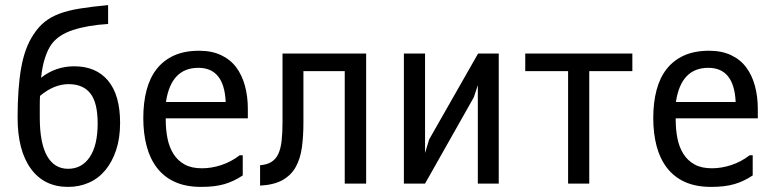

<svg xmlns="http://www.w3.org/2000/svg" viewBox="-20 -736 3040 753"><path d="M451 -254Q451 -194 435.5 -147.5Q420 -101 393 -68.5Q366 -36 328.5 -19.5Q291 -3 247 -3Q153 -3 101 -74.5Q49 -146 49 -275Q49 -390 63 -469.5Q77 -549 111 -600Q131 -631 155.5 -650.5Q180 -670 213.5 -682.5Q247 -695 293.5 -702.5Q340 -710 404 -716V-642Q323 -637 265.5 -618Q208 -599 181 -561Q167 -541 156.5 -509Q146 -477 141 -431Q198 -476 271 -476Q357 -476 404 -419.5Q451 -363 451 -254ZM363 -252Q363 -333 334.5 -369.5Q306 -406 249 -406Q192 -406 137 -360Q136 -346 136 -325Q136 -304 136 -275Q136 -175 164.5 -124.5Q193 -74 247 -74Q301 -74 332 -120Q363 -166 363 -252Z M631 -336H865V-339Q858 -470 758 -470Q651 -470 631 -337ZM761 -537Q810 -537 846.5 -520Q883 -503 906 -472.5Q929 -442 940.5 -400Q952 -358 952 -309V-272H630V-267Q630 -227 637 -192.5Q644 -158 660.5 -132Q677 -106 704 -91Q731 -76 772 -76Q809 -76 847.5 -88.5Q886 -101 920 -127H932V-48Q898 -25 860.5 -14Q823 -3 769 -3Q709 -3 666 -22.5Q623 -42 595.5 -78Q568 -114 555 -163.5Q542 -213 542 -273Q542 -334 555 -383Q568 -432 595 -466Q622 -500 663 -518.5Q704 -537 761 -537Z M1000 -88Q1027 -90 1044.5 -101Q1062 -112 1071.5 -132.5Q1081 -153 1084.5 -184Q1088 -215 1088 -257V-526H1416V-16H1332V-457H1170V-255Q1170 -202 1164 -158Q1158 -114 1140 -81.5Q1122 -49 1088.5 -30Q1055 -11 1000 -8Z M1647 -136 1663 -189 1855 -526H1936V-16H1854V-402L1838 -354L1647 -16H1564V-526H1647Z M2208 -16V-457H2040V-526H2460V-457H2291V-16Z M2631 -336H2865V-339Q2858 -470 2758 -470Q2651 -470 2631 -337ZM2761 -537Q2810 -537 2846.5 -520Q2883 -503 2906 -472.5Q2929 -442 2940.5 -400Q2952 -358 2952 -309V-272H2630V-267Q2630 -227 2637 -192.5Q2644 -158 2660.5 -132Q2677 -106 2704 -91Q2731 -76 2772 -76Q2809 -76 2847.5 -88.5Q2886 -101 2920 -127H2932V-48Q2898 -25 2860.5 -14Q2823 -3 2769 -3Q2709 -3 2666 -22.5Q2623 -42 2595.5 -78Q2568 -114 2555 -163.5Q2542 -213 2542 -273Q2542 -334 2555 -383Q2568 -432 2595 -466Q2622 -500 2663 -518.5Q2704 -537 2761 -537Z"/></svg>

Font: D2Coding
Style: Regular
Weight: 400
Monospace: yes
Designer: Yong-Rak Park; Jeong-Hwan Yoon; Sang-Min Lee;
Foundry: NHN Corporation
Version: Version 1.3.2; Build 20180524